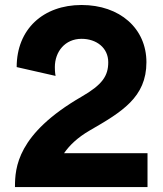

<svg xmlns="http://www.w3.org/2000/svg" viewBox="-20 -756 657 776"><path d="M40.5 0H576.2V-136.7H238.8C260.7 -168.5 293.5 -200.2 342.3 -228.5C471.7 -303.2 571.8 -362.3 571.8 -504.4C571.8 -641.1 464.4 -735.8 309.6 -735.8C154.8 -735.8 47.4 -638.2 47.4 -484.9L204.6 -449.2C204.1 -452.1 201.7 -463.4 201.7 -484.9C201.7 -546.9 242.7 -599.1 309.6 -599.1C369.6 -599.1 417.5 -563 417.5 -504.4C417.5 -449.2 393.6 -413.6 309.6 -365.2C48.8 -214.4 40.5 -78.1 40.5 0Z"/></svg>

Font: Giphurs ExtraBold
Style: Regular
Weight: 800
Version: Version 1.000